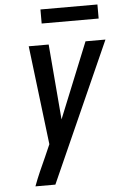

<svg xmlns="http://www.w3.org/2000/svg" viewBox="-61 -964 639 1007"><g transform="rotate(-5 258.5 -461.0)"><path d="M84 0Q98 -38 114.5 -75.5Q131 -113 148 -150L176 -214L113 -735H218L251 -338L412 -735H517L189 0ZM491 -848H191V-922H491Z"/></g></svg>

Font: Iosevka Semibold
Style: Italic
Weight: 600
Italic angle: -9°
Monospace: yes
Designer: Belleve Invis
Foundry: Belleve Invis
Version: Version 32.5.0; ttfautohint (v1.8.4)